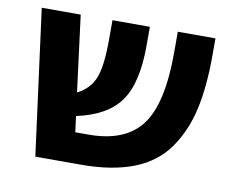

<svg xmlns="http://www.w3.org/2000/svg" viewBox="-67 -653 897 738"><g transform="rotate(10 382.0 -284.0)"><path d="M570 -568H717V-504Q717 -379 697 -290Q677 -201 629.5 -133.5Q582 -66 498 -33Q414 0 291 0H114L39 -568H191L229 -271Q276 -294 295.5 -340Q315 -386 315 -495V-568H461V-495Q461 -347 410 -276.5Q359 -206 241 -181L249 -119H301Q444 -119 507 -203Q570 -287 570 -486Z"/></g></svg>

Font: FiraGO
Style: Bold
Weight: 700
Designer: bBox Type
Foundry: bBox Type GmbH
Version: Version 1.001;PS 001.001;hotconv 1.0.88;makeotf.lib2.5.64775